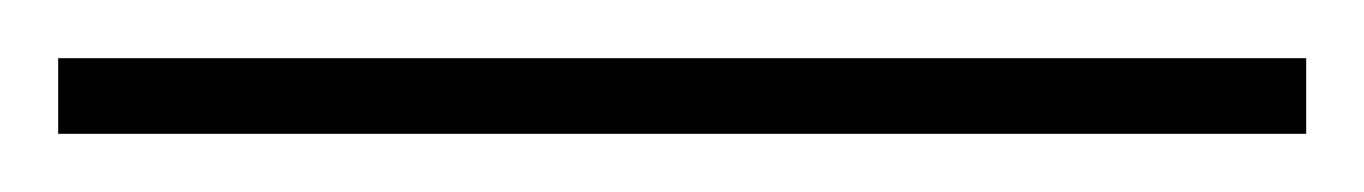

<svg xmlns="http://www.w3.org/2000/svg" viewBox="-24 -806 469 66"><path d="M425 -760V-786H-4V-760Z"/></svg>

Font: Noto Sans Gurmukhi Condensed Thin
Style: Regular
Weight: 100
Width: 3
Designer: Jelle Bosma - Monotype Design Team
Foundry: Monotype Imaging Inc.
Version: Version 2.004